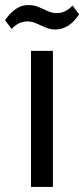

<svg xmlns="http://www.w3.org/2000/svg" viewBox="-38 -742 334 762"><path d="M172 -540V0H85V-540ZM-18 -662Q2 -691 25 -706.5Q48 -722 74 -722Q97 -722 115.5 -714Q134 -706 151.5 -698Q169 -690 187 -690Q204 -690 219.5 -697Q235 -704 250 -720L276 -685Q256 -655 232.5 -640Q209 -625 183 -625Q161 -625 142.5 -633Q124 -641 106.5 -649Q89 -657 70 -657Q54 -657 38.5 -650Q23 -643 8 -627Z"/></svg>

Font: Pathway Extreme
Style: Regular
Weight: 400
Designer: Eduardo Rodriguez Tunni
Foundry: Eduardo Rodriguez Tunni
Version: Version 1.001;gftools[0.9.26]